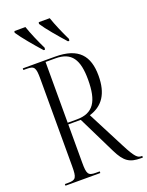

<svg xmlns="http://www.w3.org/2000/svg" viewBox="-170 -1015 842 1098"><g transform="rotate(-20 251.5 -465.5)"><path d="M180 -771H188L190 -782C168 -827 142 -886 127 -931H60L58 -921C84 -882 138 -818 180 -771ZM328 -771H336L338 -782C316 -827 290 -886 275 -931H208L206 -921C231 -882 286 -818 328 -771ZM32 0H244V-10H220C174 -10 167 -22 167 -91V-324H243L356 -94C393 -19 424 0 491 0H503V-10H498C476 -10 461 -20 418 -104L301 -331C383 -356 425 -418 425 -527C425 -647 372 -714 228 -714H32V-704H53C99 -704 106 -692 106 -623V-91C106 -22 99 -10 53 -10H32ZM223 -334H167V-704H227C326 -704 361 -647 361 -526C361 -395 324 -334 223 -334Z"/></g></svg>

Font: Noto Serif Display ExtraCondensed Light
Style: Regular
Weight: 300
Width: 2
Designer: Monotype Design Team
Foundry: Monotype Imaging Inc.
Version: Version 2.009